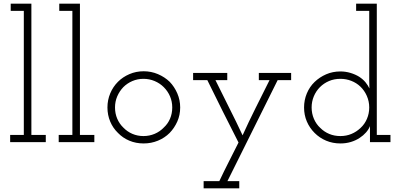

<svg xmlns="http://www.w3.org/2000/svg" viewBox="-20 -770 2170 1040"><path d="M228 0V-39H150V-750H38V-711H109V-39H35V0Z M491 0V-39H413V-750H301V-711H372V-39H298V0Z M899 -50Q925 -77 940.5 -112Q956 -147 956 -188Q956 -228 940.5 -264Q925 -300 899 -327Q872 -353 835.5 -368.5Q799 -384 758 -384Q717 -384 681 -368.5Q645 -353 619 -327Q592 -300 577 -264Q562 -228 562 -188Q562 -147 577 -111.5Q592 -76 619 -50Q645 -23 680.5 -8Q716 7 758 7Q799 7 835.5 -8Q872 -23 899 -50ZM648 -79Q627 -99 615 -127Q603 -155 603 -188Q603 -220 615 -248Q627 -276 648 -298Q669 -319 697 -331Q725 -343 757 -343Q789 -343 817.5 -331Q846 -319 867 -298Q889 -276 901 -248Q913 -220 913 -188Q913 -155 901 -127Q889 -99 867 -79Q846 -57 817.5 -45Q789 -33 757 -33Q725 -33 697 -45Q669 -57 648 -79Z M1276 250V211H1212Q1280 73 1348 -62.5Q1416 -198 1484 -336H1557V-375H1382V-336H1440Q1402 -260 1364.5 -185Q1327 -110 1294 -37Q1259 -112 1221.5 -186Q1184 -260 1147 -336H1211V-375H1026V-336H1103Q1145 -250 1187 -166Q1229 -82 1272 2Q1246 54 1219.5 106Q1193 158 1168 211H1083V250Z M2095 0V-39H2021V-750H1909V-711H1980V-379Q1980 -352 1980 -335Q1980 -318 1981 -291Q1973 -308 1960 -324Q1947 -340 1926 -354Q1905 -367 1878.5 -375Q1852 -383 1824 -383Q1782 -383 1746.5 -367.5Q1711 -352 1684 -326Q1657 -300 1642 -264Q1627 -228 1627 -188Q1627 -147 1642 -112Q1657 -77 1684 -50Q1711 -23 1746.5 -8Q1782 7 1824 7Q1854 7 1880.5 -1Q1907 -9 1928 -23Q1948 -36 1962.5 -52.5Q1977 -69 1984 -87Q1984 -74 1984 -63.5Q1984 -53 1984 -41V0ZM1824 -343Q1855 -343 1883 -332Q1911 -321 1932 -301Q1954 -280 1967 -250.5Q1980 -221 1980 -188Q1980 -155 1967.5 -126Q1955 -97 1933 -77Q1911 -56 1883.5 -44.5Q1856 -33 1824 -33Q1791 -33 1763.5 -44.5Q1736 -56 1715 -77Q1693 -97 1680.5 -126Q1668 -155 1668 -188Q1668 -220 1680 -248.5Q1692 -277 1713 -298Q1734 -319 1762 -331Q1790 -343 1824 -343Z"/></svg>

Font: Josefin Slab Thin
Style: Regular
Weight: 400
Version: Version 2.000